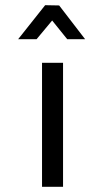

<svg xmlns="http://www.w3.org/2000/svg" viewBox="-20 -720 398 740"><path d="M142 0V-478H223V0ZM154 -700 208 -699 308 -569H239L181 -641L121 -569H50Z"/></svg>

Font: Turret Road
Style: Bold
Weight: 700
Designer: Noponies
Foundry: Noponies
Version: Version 1.001; ttfautohint (v1.8)